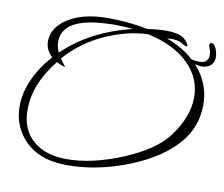

<svg xmlns="http://www.w3.org/2000/svg" viewBox="-83 -811 1148 984"><g transform="rotate(10 490.5 -319.5)"><path d="M328 70Q276 70 235 61Q144 41 90 -25Q34 -93 34 -186Q34 -255 65.5 -326Q97 -397 155 -461Q119 -494 119 -540Q119 -608 192 -657Q271 -709 402 -709Q456 -709 508 -704Q560 -699 609 -689Q637 -693 661 -695Q685 -697 705 -697Q780 -697 806 -671Q827 -649 827 -640Q827 -636 823 -636Q815 -636 801 -645Q774 -664 717 -659Q842 -612 905 -525Q960 -449 960 -356Q960 -248 895 -165Q810 -58 634 10Q477 70 328 70ZM184 -491Q255 -559 343.5 -605Q432 -651 537 -676Q514 -678 491.5 -679.5Q469 -681 446 -681Q436 -681 426 -681Q416 -681 405 -680Q171 -671 171 -546Q171 -518 184 -491ZM317 40Q449 40 606 -25Q763 -91 827 -176Q907 -283 907 -385Q907 -484 833 -558Q757 -633 619 -663Q564 -661 510 -647.5Q456 -634 403 -611Q284 -559 200 -463Q207 -453 216.5 -440.5Q226 -428 227 -427Q227 -425 226 -424Q214 -427 203.5 -431.5Q193 -436 183 -441Q77 -310 77 -174Q77 -69 147 -12Q211 40 317 40ZM916 -548Q903 -548 886.5 -552.5Q870 -557 859 -562Q856 -564 852 -571Q848 -578 855 -576Q863 -574 875 -572Q887 -570 898 -570Q904 -570 910 -570.5Q916 -571 920 -572Q935 -576 941.5 -587Q948 -598 948 -611Q948 -625 945.5 -634Q943 -643 940 -650Q939 -652 938 -655.5Q937 -659 937 -663Q937 -675 947 -675Q957 -675 964.5 -663.5Q972 -652 976.5 -636Q981 -620 981 -607Q981 -579 963 -563.5Q945 -548 916 -548Z"/></g></svg>

Font: Ephesis
Style: Regular
Weight: 400
Designer: Robert E. Leuschke
Foundry: Robert E. Leuschke
Version: Version 1.010; ttfautohint (v1.8.3)